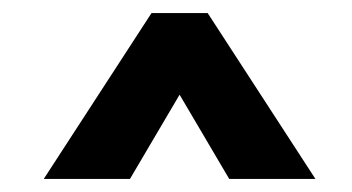

<svg xmlns="http://www.w3.org/2000/svg" viewBox="-20 -726 539 294"><path d="M255 -581 331 -452H463L298 -706H212L47 -452H179Z"/></svg>

Font: SpinnyJost
Style: Bold
Weight: 700
Version: Version 3.710